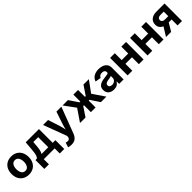

<svg xmlns="http://www.w3.org/2000/svg" viewBox="457 -2290 4236 4236"><g transform="rotate(-45 2574.5 -172.5)"><path d="M306.6 10.7Q224.6 10.7 164.6 -24.7Q104.5 -60.1 72 -123.3Q39.6 -186.5 39.6 -270.5Q39.6 -355 72 -418.5Q104.5 -481.9 164.6 -517.3Q224.6 -552.7 306.6 -552.7Q388.7 -552.7 448.7 -517.3Q508.8 -481.9 541.3 -418.5Q573.7 -355 573.7 -270.5Q573.7 -186.5 541.3 -123.3Q508.8 -60.1 448.7 -24.7Q388.7 10.7 306.6 10.7ZM306.6 -104.5Q365.2 -104.5 395 -151.9Q424.8 -199.2 424.8 -271Q424.8 -343.3 395 -390.4Q365.2 -437.5 306.6 -437.5Q248 -437.5 218.5 -390.4Q189 -343.3 189 -271Q189 -199.2 218.5 -151.9Q248 -104.5 306.6 -104.5Z M630.9 159.7V-116.7H672.9Q696.8 -132.8 709.7 -170.2Q722.7 -207.5 729.2 -258.3Q735.8 -309.1 740.2 -364.3L754.9 -545.9H1168.5V-116.7H1252.4V159.7H1112.8V0H773.9V159.7ZM820.3 -116.7H1030.3V-431.6H878.9L873.5 -364.3Q867.7 -276.4 856.2 -215.6Q844.7 -154.8 820.3 -116.7Z M1339.8 193.4 1373.5 83 1391.6 87.4Q1436 99.6 1464.4 85.7Q1492.7 71.8 1497.6 30.8L1501.5 1.5L1296.4 -545.9H1452.1L1543.9 -262.7Q1555.2 -227.1 1563 -191.7Q1570.8 -156.2 1578.6 -120.1Q1587.4 -156.7 1596.9 -192.1Q1606.4 -227.5 1618.2 -262.7L1713.9 -545.9H1867.7L1635.7 64.5Q1610.8 130.4 1564.2 169.2Q1517.6 208 1435.5 208Q1406.2 208 1380.9 203.9Q1355.5 199.7 1339.8 193.4Z M1903.8 0 2097.2 -283.2 1905.3 -545.9H2072.8L2217.8 -330.6H2242.7V-545.9H2388.7V-330.6H2413.1L2557.6 -545.9H2725.6L2534.2 -283.2L2726.6 0H2555.2L2412.1 -214.8H2388.7V0H2242.7V-214.8H2219.2L2075.7 0Z M2960.4 10.7Q2882.3 10.7 2830.6 -30.5Q2778.8 -71.8 2778.8 -152.8Q2778.8 -213.9 2808.1 -248.5Q2837.4 -283.2 2884.3 -299.3Q2931.2 -315.4 2984.9 -320.3Q3055.2 -327.1 3086.2 -334.7Q3117.2 -342.3 3117.2 -369.1V-371.6Q3117.2 -406.2 3095 -425.3Q3072.8 -444.3 3031.7 -444.3Q2989.3 -444.3 2963.4 -426Q2937.5 -407.7 2928.7 -381.3L2794.4 -403.8Q2815.4 -474.6 2878.2 -513.7Q2940.9 -552.7 3032.2 -552.7Q3090.8 -552.7 3143.8 -534.2Q3196.8 -515.6 3230.2 -474.9Q3263.7 -434.1 3263.7 -367.7V0H3125V-75.7H3120.1Q3100.1 -37.6 3060.5 -13.4Q3021 10.7 2960.4 10.7ZM3002 -92.3Q3053.2 -92.3 3085.7 -122.1Q3118.2 -151.9 3118.2 -195.3V-254.4Q3109.4 -248 3089.6 -243.4Q3069.8 -238.8 3047.9 -235.1Q3025.9 -231.4 3009.8 -229.5Q2969.2 -223.6 2944.3 -206.5Q2919.4 -189.5 2919.4 -156.7Q2919.4 -125 2942.6 -108.6Q2965.8 -92.3 3002 -92.3Z M3535.2 -545.9V-331.5H3739.7V-545.9H3886.7V0H3739.7V-214.8H3535.2V0H3388.7V-545.9Z M4157.7 -545.9V-331.5H4362.3V-545.9H4509.3V0H4362.3V-214.8H4157.7V0H4011.2V-545.9Z M5086.4 0H4947.8V-185.5H4857.9L4746.6 0H4586.9L4714.8 -207Q4609.9 -250.5 4609.9 -361.3Q4609.9 -444.8 4668.2 -495.4Q4726.6 -545.9 4835 -545.9H5086.4ZM4947.8 -289.6V-431.6H4853.5Q4801.8 -431.6 4778.1 -413.1Q4754.4 -394.5 4754.4 -359.9Q4754.4 -325.7 4778.6 -307.6Q4802.7 -289.6 4855 -289.6Z"/></g></svg>

Font: Inter-Bold
Style: Bold
Weight: 700
Designer: Rasmus Andersson
Foundry: rsms
Version: Version 4.000;git-a52131595